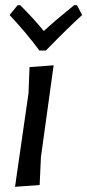

<svg xmlns="http://www.w3.org/2000/svg" viewBox="-20 -717 337 741"><path d="M277 -697 297 -659Q246 -613 157 -522H132Q81 -591 17 -659L48 -697H58Q116 -639 149 -597Q186 -632 266 -697ZM187 -465 138 -111 133 -3 38 4 90 -357 94 -458Z"/></svg>

Font: Alegreya Sans Medium
Style: Italic
Weight: 500
Italic angle: -7°
Designer: Juan Pablo del Peral
Foundry: Huerta Tipografica
Version: Version 2.007